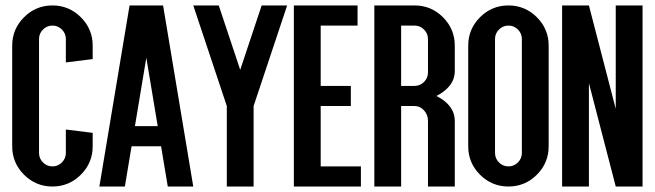

<svg xmlns="http://www.w3.org/2000/svg" viewBox="-20 -679 2384 699"><path d="M170.9 -73.2Q190.9 -73.2 205.3 -87.6Q219.7 -102.1 219.7 -122.1V-207.5L317.4 -195.3V-146.5Q317.4 -85.9 274.4 -43Q231.4 0 170.9 0Q110.4 0 67.4 -43Q24.4 -85.9 24.4 -146.5V-512.7Q24.4 -573.2 67.4 -616.2Q110.4 -659.2 170.9 -659.2Q231.4 -659.2 274.4 -616.2Q317.4 -573.2 317.4 -512.7V-463.9L219.7 -451.7V-537.1Q219.7 -557.1 205.3 -571.5Q190.9 -585.9 170.9 -585.9Q150.9 -585.9 136.5 -571.5Q122.1 -557.1 122.1 -537.1V-122.1Q122.1 -102.1 136.5 -87.6Q150.9 -73.2 170.9 -73.2Z M512.7 -468.8 471.2 -219.7H554.2ZM459 -146.5 434.6 0H341.8L451.7 -659.2H573.7L683.6 0H590.8L566.4 -146.5Z M805.7 -293 683.6 -659.2H776.4L854.5 -424.8L932.6 -659.2H1025.4L903.3 -293V0H805.7Z M1147.5 -73.2H1293.9V0H1049.8V-659.2H1281.7V-585.9H1147.5V-366.2H1257.3V-293H1147.5Z M1635.7 0H1538.1V-239.3Q1538.1 -261.2 1523.7 -277.1Q1509.3 -293 1489.3 -293H1440.4V0H1342.8V-659.2H1489.3Q1549.8 -659.2 1592.8 -616.2Q1635.7 -573.2 1635.7 -512.7V-419.9Q1635.7 -375.5 1592.8 -344.2Q1581.5 -335.9 1568.8 -329.6Q1581.5 -323.2 1592.8 -315.4Q1635.7 -283.7 1635.7 -239.3ZM1538.1 -537.1Q1538.1 -557.1 1523.7 -571.5Q1509.3 -585.9 1489.3 -585.9H1440.4V-366.2H1489.3Q1509.3 -366.2 1523.7 -380.6Q1538.1 -395 1538.1 -415Z M1831.1 -659.2Q1891.6 -659.2 1934.6 -616.2Q1977.5 -573.2 1977.5 -512.7V-146.5Q1977.5 -85.9 1934.6 -43Q1891.6 0 1831.1 0Q1770.5 0 1727.5 -43Q1684.6 -85.9 1684.6 -146.5V-512.7Q1684.6 -573.2 1727.5 -616.2Q1770.5 -659.2 1831.1 -659.2ZM1879.9 -537.1Q1879.9 -557.1 1865.5 -571.5Q1851.1 -585.9 1831.1 -585.9Q1811 -585.9 1796.6 -571.5Q1782.2 -557.1 1782.2 -537.1V-122.1Q1782.2 -102.1 1796.6 -87.6Q1811 -73.2 1831.1 -73.2Q1851.1 -73.2 1865.5 -87.6Q1879.9 -102.1 1879.9 -122.1Z M2221.7 -282.7V-659.2H2319.3V0H2221.7L2124 -376.5V0H2026.4V-659.2H2124Z"/></svg>

Font: Alegre Sans
Style: Regular
Weight: 400
Width: 3
Designer: GrandChaos9000
Version: Version 1.2.6 - August 1, 2014